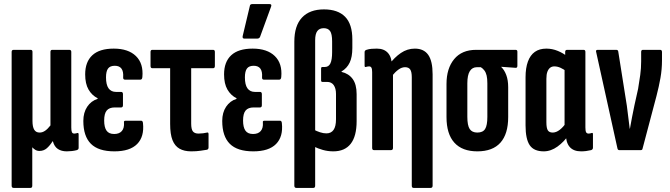

<svg xmlns="http://www.w3.org/2000/svg" viewBox="-20 -735 3279 940"><path d="M47 185Q37 185 37 174V-481Q37 -491 47 -491H130Q139 -491 139 -481V-143Q139 -114 147.5 -100Q156 -86 174 -86Q188 -86 201 -95Q214 -104 227 -121V-481Q227 -491 236 -491H319Q329 -491 329 -481V-111Q329 -95 332 -88Q335 -81 344 -81Q348 -81 352 -82Q356 -83 359 -84Q365 -85 365 -77V-11Q365 -3 356 0Q345 3 332 4.5Q319 6 307 6Q281 6 263.5 -5.5Q246 -17 239 -43L238 -44Q224 -22 209 -9Q194 4 173 4Q161 4 152 -2Q143 -8 138 -14V174Q138 185 129 185Z M540 6Q462 6 425 -31Q388 -68 388 -143Q388 -184 407 -212.5Q426 -241 458 -251V-254Q430 -268 413.5 -296.5Q397 -325 397 -371Q397 -432 432 -464.5Q467 -497 537 -497Q608 -497 645.5 -460.5Q683 -424 677 -358Q676 -345 667 -345H592Q582 -345 583 -357Q587 -413 542 -413Q519 -413 509 -399.5Q499 -386 499 -356Q499 -320 511.5 -302.5Q524 -285 548 -285H573Q582 -285 582 -274V-220Q582 -209 573 -209H542Q515 -209 502.5 -194Q490 -179 490 -145Q490 -112 501.5 -95.5Q513 -79 539 -79Q564 -79 576.5 -93.5Q589 -108 587 -135Q585 -144 595 -144H671Q679 -144 680 -132Q687 -66 651.5 -30Q616 6 540 6Z M916 6Q882 6 859 -7Q836 -20 824.5 -49Q813 -78 813 -128V-401H726Q717 -401 717 -412V-481Q717 -491 726 -491H1023Q1032 -491 1032 -481V-412Q1032 -401 1023 -401H916V-130Q916 -102 924.5 -91.5Q933 -81 952 -81Q963 -81 974.5 -82.5Q986 -84 994 -86Q1001 -88 1001 -78V-13Q1001 -5 994 -2Q981 0 961.5 3Q942 6 916 6Z M1220 6Q1142 6 1105 -31Q1068 -68 1068 -143Q1068 -184 1087 -212.5Q1106 -241 1138 -251V-254Q1110 -268 1093.5 -296.5Q1077 -325 1077 -371Q1077 -432 1112 -464.5Q1147 -497 1217 -497Q1288 -497 1325.5 -460.5Q1363 -424 1357 -358Q1356 -345 1347 -345H1272Q1262 -345 1263 -357Q1267 -413 1222 -413Q1199 -413 1189 -399.5Q1179 -386 1179 -356Q1179 -320 1191.5 -302.5Q1204 -285 1228 -285H1253Q1262 -285 1262 -274V-220Q1262 -209 1253 -209H1222Q1195 -209 1182.5 -194Q1170 -179 1170 -145Q1170 -112 1181.5 -95.5Q1193 -79 1219 -79Q1244 -79 1256.5 -93.5Q1269 -108 1267 -135Q1265 -144 1275 -144H1351Q1359 -144 1360 -132Q1367 -66 1331.5 -30Q1296 6 1220 6ZM1176 -546Q1166 -546 1168 -558L1203 -705Q1204 -715 1215 -715H1300Q1312 -715 1307 -702L1253 -554Q1249 -546 1239 -546Z M1431 185Q1421 185 1421 174V-531Q1421 -609 1458.5 -649Q1496 -689 1566 -689Q1634 -689 1669.5 -653Q1705 -617 1705 -542V-500Q1705 -456 1692 -428.5Q1679 -401 1652 -385V-383Q1687 -375 1706.5 -348.5Q1726 -322 1726 -274V-142Q1726 -68 1697 -31Q1668 6 1612 6Q1585 6 1560.5 -1Q1536 -8 1516 -18L1517 -100Q1530 -93 1546.5 -87.5Q1563 -82 1578 -82Q1601 -82 1613 -99Q1625 -116 1625 -151V-275Q1625 -302 1614 -318Q1603 -334 1581 -334H1558Q1552 -334 1552 -342V-399Q1552 -407 1558 -407H1570Q1589 -407 1597.5 -424.5Q1606 -442 1606 -480V-532Q1606 -569 1596 -583Q1586 -597 1565 -597Q1544 -597 1533.5 -583Q1523 -569 1523 -538V174Q1523 185 1514 185Z M2005 185Q1996 185 1996 174V-357Q1996 -383 1988.5 -394.5Q1981 -406 1963 -406Q1947 -406 1931 -394.5Q1915 -383 1898 -362L1885 -419Q1911 -454 1942.5 -475.5Q1974 -497 2011 -497Q2055 -497 2076.5 -466.5Q2098 -436 2098 -371V174Q2098 185 2088 185ZM1811 0Q1802 0 1802 -11V-382Q1802 -397 1798.5 -403.5Q1795 -410 1787 -410Q1782 -410 1778 -409Q1774 -408 1771 -407Q1765 -406 1765 -413V-480Q1765 -488 1774 -491Q1786 -495 1799 -496Q1812 -497 1825 -497Q1861 -497 1880 -475Q1899 -453 1899 -410V-399L1904 -383V-11Q1904 0 1894 0Z M2317 6Q2243 6 2204.5 -36.5Q2166 -79 2166 -162V-324Q2166 -400 2203.5 -445.5Q2241 -491 2311 -491H2504Q2513 -491 2513 -482V-413Q2513 -402 2504 -403L2434 -408V-407Q2449 -393 2458.5 -368Q2468 -343 2468 -308V-162Q2468 -79 2430 -36.5Q2392 6 2317 6ZM2317 -86Q2344 -86 2355 -103.5Q2366 -121 2366 -163V-327Q2366 -350 2362.5 -365Q2359 -380 2351.5 -390Q2344 -400 2334 -406H2315Q2292 -406 2280 -386.5Q2268 -367 2268 -327V-163Q2268 -121 2279.5 -103.5Q2291 -86 2317 -86Z M2642 6Q2594 6 2573.5 -24Q2553 -54 2553 -121V-357Q2553 -402 2564.5 -433.5Q2576 -465 2598.5 -481Q2621 -497 2655 -497Q2684 -497 2711.5 -485.5Q2739 -474 2758 -458L2755 -384Q2740 -396 2724.5 -403Q2709 -410 2694 -410Q2682 -410 2673.5 -403.5Q2665 -397 2660 -384Q2655 -371 2655 -349V-137Q2655 -108 2662 -97Q2669 -86 2686 -86Q2703 -86 2720.5 -99.5Q2738 -113 2753 -136L2767 -78Q2742 -41 2709.5 -17.5Q2677 6 2642 6ZM2825 6Q2750 6 2750 -82V-99L2744 -106V-418L2747 -443V-481Q2747 -491 2757 -491H2837Q2846 -491 2846 -481V-111Q2846 -94 2849.5 -87.5Q2853 -81 2862 -81Q2866 -81 2870 -82Q2874 -83 2877 -84Q2883 -86 2883 -78V-12Q2883 -3 2874 0Q2849 6 2825 6Z M3012 0Q3005 0 3003 -8L2899 -479Q2895 -491 2906 -491H2997Q3006 -491 3007 -482L3049 -217Q3052 -189 3056 -161Q3060 -133 3063 -105H3064Q3069 -134 3074.5 -162Q3080 -190 3086 -219L3104 -300Q3110 -336 3114.5 -368Q3119 -400 3119 -435V-481Q3119 -491 3128 -491H3212Q3221 -491 3221 -480V-439Q3221 -396 3213.5 -353.5Q3206 -311 3194 -265L3126 -8Q3125 0 3117 0Z"/></svg>

Font: Sofia Sans Extra Condensed
Style: Bold
Weight: 700
Designer: Botio Nikoltchev, Ani Petrova
Foundry: lettersoup
Version: Version 4.101